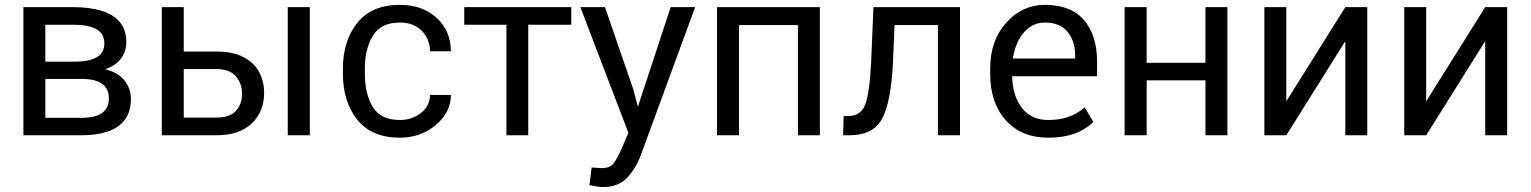

<svg xmlns="http://www.w3.org/2000/svg" viewBox="-20 -558 6314 792"><path d="M289.5 -303.5Q349 -304 379.8 -322.2Q410.5 -340.5 410.5 -379Q410.5 -419 378 -437.5Q345.5 -456 282.5 -456H167V-303.5ZM316.5 -72Q429.5 -72 429 -152V-152.5Q429 -232.5 316.5 -232.5H167V-72ZM316.5 0H76.5V-528.5H282.5Q350 -528.5 399 -513.5Q448 -498.5 474.5 -466.5Q501 -434.5 501 -383.5Q501 -346.5 479.8 -317.5Q458.5 -288.5 416.5 -273V-271.5Q468.5 -258.5 494.2 -225.2Q520 -192 520 -150Q520 -97.5 495 -64.2Q470 -31 424.5 -15.5Q379 0 316.5 0Z M872.5 -73Q928 -73 953.2 -100.8Q978.5 -128.5 978.5 -171.5Q978.5 -213.5 953 -243.2Q927.5 -273 872.5 -273H738V-73ZM1258 0H1167V-528.5H1258ZM872.5 0H647.5V-528.5H738V-345.5H872.5Q939 -345.5 982.5 -323.5Q1026 -301.5 1047.8 -262.8Q1069.5 -224 1069.5 -175Q1069.5 -97 1018.2 -48.5Q967 0 872.5 0Z M1629.5 10Q1513.5 10 1454 -64Q1394.5 -138 1394.5 -254V-274.5Q1394.5 -389.5 1454 -463.8Q1513.5 -538 1629.5 -538Q1723 -538 1781.2 -484.2Q1839.5 -430.5 1840 -346.5H1754Q1753 -397 1719.8 -431Q1686.5 -465 1629.5 -465Q1551 -465 1518 -410.5Q1485 -356 1485 -274.5V-254Q1485 -170.5 1517.8 -116.8Q1550.5 -63 1629.5 -63Q1678.5 -63 1715.5 -91Q1752.5 -119 1754 -166.5H1840Q1839.5 -94 1777.2 -42Q1715 10 1629.5 10Z M2159 0H2069V-456H1895V-528.5H2336.5V-456H2159Z M2467 213.5Q2455.5 213.5 2438.2 210.8Q2421 208 2411.5 205.5L2420.5 133L2462.5 135.5Q2495.5 135.5 2510.5 116.8Q2525.5 98 2548 46.5L2572 -10.5L2374 -528.5H2475.5L2592 -190.5L2610.5 -120H2612L2746.5 -528.5H2847.5L2623.5 81.5Q2603.5 135.5 2567.5 174.5Q2531.5 213.5 2467 213.5Z M3362 0H3271.5V-454.5H3028.5V0H2937.5V-528.5H3362Z M3940 0H3849V-454.5H3670L3663.5 -302Q3656 -139 3619.2 -69.5Q3582.5 0 3484.5 0H3458L3460 -79L3479.5 -79.5Q3531 -79.5 3549 -126.8Q3567 -174 3573.5 -302L3583 -528.5H3940Z M4304.5 10Q4193 10 4128.8 -62.2Q4064.5 -134.5 4064.5 -253.5V-275.5Q4064.5 -390.5 4130.5 -464.2Q4196.5 -538 4290 -538Q4397.5 -538 4451.5 -475Q4505.5 -412 4505.5 -302.5V-243.5H4155Q4157 -162.5 4195.5 -112.8Q4234 -63 4304.5 -63Q4352 -63 4388.2 -76.2Q4424.5 -89.5 4454.5 -115L4490 -55Q4424 10 4304.5 10ZM4415 -316.5V-329Q4415 -388 4383.8 -426.5Q4352.5 -465 4290 -465Q4254.5 -465 4227 -445.5Q4199.5 -426 4182 -392.5Q4164.5 -359 4158 -316.5Z M5043 0H4952.5V-226.5H4710V0H4619V-528.5H4710V-299H4952.5V-528.5H5043Z M5620 0H5529.5V-386H5528L5286 0H5195.5V-528.5H5286V-142.5H5287.5L5529.5 -528.5H5620Z M6197 0H6106.5V-386H6105L5863 0H5772.5V-528.5H5863V-142.5H5864.5L6106.5 -528.5H6197Z"/></svg>

Font: Roberto Sans
Style: Regular
Weight: 400
Designer: Google (font) & Cristiano Sobral (main changes)
Version: Version 1.500; ttfautohint (v1.8.4.7-5d5b-dirty)